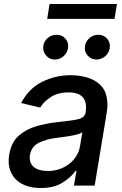

<svg xmlns="http://www.w3.org/2000/svg" viewBox="-20 -929 609 961"><path d="M25.9 -154.1Q31.2 -185.4 42.8 -209Q54.3 -232.6 72.8 -248.9Q111.2 -282.7 159.4 -296.5Q185 -303.6 210.4 -308.9Q235.8 -314.3 262.4 -317.1Q299.7 -321.7 326.2 -324.8Q352.6 -327.8 370.2 -332.2Q387.8 -336.6 397 -344.5Q406.2 -352.3 408.7 -366.5V-369Q416.2 -415.1 395.4 -440.9Q374.6 -466.6 323.5 -466.6Q270.2 -466.6 234.4 -443.2Q198.2 -419.7 181.1 -390.6L85.9 -413.4Q124.6 -487.2 192.5 -520.2Q258.5 -552.6 334.5 -552.6Q350.5 -552.6 367.7 -550.8Q384.9 -549 402.2 -544.9Q419.4 -540.8 435.9 -534.1Q452.4 -527.3 466.6 -517Q481.2 -506.7 492.2 -492.5Q503.2 -478.3 509.6 -459.3Q516 -440.3 517.4 -416.2Q518.8 -392 513.8 -362.2L453.8 0H350.1L362.9 -74.6H358.7Q338.4 -44.4 294.7 -16Q251.8 12.1 183.2 12.1Q144.5 12.1 112.6 1.1Q80.6 -9.9 59.3 -31.1Q38 -52.2 28.8 -83.3Q19.5 -114.3 25.9 -154.1ZM219.5 -73.2Q252.5 -73.2 280.4 -83.5Q308.2 -93.8 329.2 -110.8Q350.1 -127.8 363.3 -150.2Q376.4 -172.6 380.3 -196.7L392 -267Q386.4 -262.4 374.5 -258.7Q362.6 -255 349.1 -252Q335.6 -248.9 322.8 -247.2Q310 -245.4 302.6 -244.3Q287.6 -242.5 276.5 -240.9Q265.3 -239.3 256.4 -237.9Q233 -235.1 212.4 -229Q191.8 -223 173.3 -213.8Q136.7 -195 130 -152.7Q126.8 -133.2 131.9 -118.3Q137.1 -103.3 149 -93.2Q160.9 -83.1 179 -78.1Q197.1 -73.2 219.5 -73.2ZM228 -909.1H565.3L553.3 -834.5H216.3ZM405.5 -699.6Q407.3 -711.3 413.4 -721.4Q419.4 -731.5 428.3 -739Q437.1 -746.4 448.2 -750.7Q459.2 -755 470.9 -755Q500 -755 516.7 -735.1Q524.9 -725.1 528.2 -713.1Q531.6 -701 528.8 -686.1Q526.6 -674.4 520.6 -664.2Q514.6 -654.1 505.7 -646.7Q496.8 -639.2 485.8 -635.1Q474.8 -631 462.7 -631Q436.1 -631 418.3 -651.3Q400.9 -671.5 405.5 -699.6ZM196.7 -699.6Q198.5 -711.3 204.4 -721.4Q210.2 -731.5 219.1 -739Q228 -746.4 239 -750.7Q250 -755 262.1 -755Q291.2 -755 307.9 -735.1Q316.1 -725.1 319.4 -713.1Q322.8 -701 320 -686.1Q317.8 -674.4 311.8 -664.2Q305.8 -654.1 296.9 -646.7Q288 -639.2 277 -635.1Q266 -631 253.9 -631Q227.6 -631 209.9 -652Q192.5 -672.6 196.7 -699.6Z"/></svg>

Font: Inter P Medium
Style: Italic
Weight: 500
Italic angle: 9.39999°
Designer: Rasmus Andersson
Foundry: rsms
Version: Version 3.018;git-588b23468